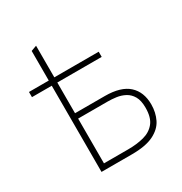

<svg xmlns="http://www.w3.org/2000/svg" viewBox="-158 -782 851 899"><g transform="rotate(-30 268.0 -332.5)"><path d="M133 0V-466H26V-494H133V-654L163 -665V-494H403V-466H163V-300H324Q410.5 -300 451.8 -262.2Q493 -224.5 493 -157.5Q493 -114 475.5 -78.2Q458 -42.5 415.2 -21.2Q372.5 0 297 0ZM163 -29H294.5Q341 -29 379 -39Q417 -49 439.5 -76.8Q462 -104.5 462 -157.5Q462 -196.5 448.8 -219.2Q435.5 -242 414.2 -253.2Q393 -264.5 368.5 -267.8Q344 -271 322 -271H163Z"/></g></svg>

Font: Heraclito Thin
Style: Regular
Weight: 100
Designer: Kostas Bartsokas (font) & Cristiano Sobral (main changes)
Foundry: Kostas Bartsokas (font) & Cristiano Sobral (main changes)
Version: Version 1.00;July 8, 2020;FontCreator 13.0.0.2655 64-bit